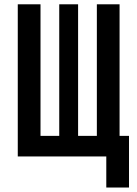

<svg xmlns="http://www.w3.org/2000/svg" viewBox="-20 -713 626 875"><path d="M61 0V-693.4H164.6V-93.8H250V-693.4H335.9V-93.8H421.4V-693.4H524.9V-93.8H567.9V141.6H464.4V0Z"/></svg>

Font: Caskaydia Cove Medium
Style: Regular
Weight: 500
Monospace: yes
Designer: Aaron Bell
Foundry: Saja Typeworks
Version: Version 4.300; ttfautohint (v1.8.3)